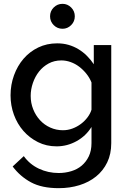

<svg xmlns="http://www.w3.org/2000/svg" viewBox="-20 -758 667 1001"><path d="M275 5Q222 5 178 -17Q134 -39 102 -75.5Q70 -112 52.5 -160Q35 -208 35 -261Q35 -316 53 -365.5Q71 -415 103 -452Q135 -489 179.5 -510.5Q224 -532 278 -532Q310 -532 337.5 -524Q365 -516 389 -501.5Q413 -487 433.5 -466.5Q454 -446 469 -423V-523H560V-12Q560 45 539 88.5Q518 132 481 162Q444 192 394 207.5Q344 223 286 223Q198 223 141.5 192.5Q85 162 46 110L104 56Q135 99 183 121.5Q231 144 286 144Q320 144 351.5 134.5Q383 125 406 105.5Q429 86 443 57Q457 28 457 -12V-96Q428 -49 379 -22Q330 5 275 5ZM308 -79Q334 -79 358 -88Q382 -97 402 -112Q422 -127 436.5 -146.5Q451 -166 457 -186V-328Q447 -353 430 -374Q413 -395 392.5 -410.5Q372 -426 348 -434.5Q324 -443 300 -443Q263 -443 233.5 -427Q204 -411 183.5 -385Q163 -359 151.5 -325.5Q140 -292 140 -258Q140 -221 153 -188.5Q166 -156 188.5 -131.5Q211 -107 242 -93Q273 -79 308 -79ZM241 -673Q241 -700 260 -719Q279 -738 306 -738Q332 -738 351 -719Q370 -700 370 -673Q370 -646 351 -627Q332 -608 306 -608Q279 -608 260 -627Q241 -646 241 -673Z"/></svg>

Font: Rising Sun Medium
Style: Regular
Weight: 500
Designer: Matt McInerney, Pablo Impallari, Rodrigo Fuenzalida (Raleway font), Stephen Hutchings (Greek), Cristiano Sobral (main ch
Foundry: The Rising Sun Project Authors
Version: Version 4.327; ttfautohint (v1.8.4.7-5d5b-dirty)